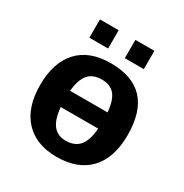

<svg xmlns="http://www.w3.org/2000/svg" viewBox="-165 -832 930 971"><g transform="rotate(30 300.0 -346.0)"><path d="M555.2 -264.6Q555.2 -133.3 488.8 -61.8Q422.4 9.8 297.9 9.8Q177.7 9.8 111.3 -61.8Q44.9 -133.3 44.9 -264.6Q44.9 -395.5 110.8 -466.8Q176.8 -538.1 300.8 -538.1Q555.2 -538.1 555.2 -264.6ZM296.4 -84Q349.1 -84 376.5 -116Q403.8 -147.9 409.7 -219.2H190.9Q197.3 -148.9 223.6 -116.5Q250 -84 296.4 -84ZM302.7 -443.8Q250.5 -443.8 223.9 -412.6Q197.3 -381.3 190.9 -314H409.7Q403.8 -381.8 378.4 -412.8Q353 -443.8 302.7 -443.8ZM348.1 -595.2V-702.1H459V-595.2ZM141.1 -595.2V-702.1H250.5V-595.2Z"/></g></svg>

Font: Cousine
Style: Bold
Weight: 700
Monospace: yes
Designer: Steve Matteson
Foundry: Ascender Corporation
Version: Version 1.20